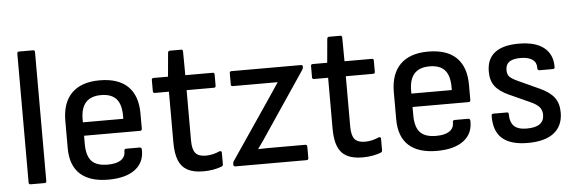

<svg xmlns="http://www.w3.org/2000/svg" viewBox="-46 -828 2949 984"><g transform="rotate(-5 1428.0 -336.0)"><path d="M77 0Q67 0 67 -10V-673Q67 -683 77 -683H149Q158 -683 158 -673V-10Q158 0 149 0Z M476 11Q381 11 331.5 -34Q282 -79 282 -169V-308Q282 -402 331.5 -451Q381 -500 475 -500Q571 -500 620 -452Q669 -404 669 -312V-234Q669 -224 659 -224H371V-182Q371 -121 396.5 -93.5Q422 -66 479 -66Q524 -66 547.5 -82Q571 -98 570 -128Q570 -139 580 -139H650Q658 -139 660 -130Q663 -63 614.5 -26Q566 11 476 11ZM371 -293H579V-308Q579 -368 553.5 -396Q528 -424 476 -424Q423 -424 397 -395Q371 -366 371 -308Z M964 11Q914 11 883 -6Q852 -23 838 -58Q824 -93 824 -149V-411H752Q742 -411 742 -420V-479Q742 -488 752 -488H826L837 -610Q838 -620 848 -620H905Q914 -620 914 -610L915 -488H1055Q1065 -488 1065 -479V-420Q1065 -411 1055 -411H915V-152Q915 -106 931 -87Q947 -68 984 -68Q1003 -68 1021.5 -72.5Q1040 -77 1055 -84Q1067 -87 1067 -76V-17Q1067 -8 1059 -5Q1041 2 1017 6.5Q993 11 964 11Z M1130 0Q1120 0 1120 -10V-12Q1120 -19 1123 -26L1328 -328Q1342 -348 1355.5 -369Q1369 -390 1383 -410V-411Q1357 -411 1332 -411Q1307 -411 1282 -411H1152Q1143 -411 1143 -420V-479Q1143 -488 1152 -488H1509Q1519 -488 1519 -480V-477Q1519 -473 1517.5 -469.5Q1516 -466 1513 -461L1315 -167Q1301 -145 1285.5 -123Q1270 -101 1255 -80V-78Q1279 -79 1301 -79Q1323 -79 1346 -79H1496Q1506 -79 1506 -68V-10Q1506 0 1496 0Z M1783 11Q1733 11 1702 -6Q1671 -23 1657 -58Q1643 -93 1643 -149V-411H1571Q1561 -411 1561 -420V-479Q1561 -488 1571 -488H1645L1656 -610Q1657 -620 1667 -620H1724Q1733 -620 1733 -610L1734 -488H1874Q1884 -488 1884 -479V-420Q1884 -411 1874 -411H1734V-152Q1734 -106 1750 -87Q1766 -68 1803 -68Q1822 -68 1840.5 -72.5Q1859 -77 1874 -84Q1886 -87 1886 -76V-17Q1886 -8 1878 -5Q1860 2 1836 6.5Q1812 11 1783 11Z M2166 11Q2071 11 2021.5 -34Q1972 -79 1972 -169V-308Q1972 -402 2021.5 -451Q2071 -500 2165 -500Q2261 -500 2310 -452Q2359 -404 2359 -312V-234Q2359 -224 2349 -224H2061V-182Q2061 -121 2086.5 -93.5Q2112 -66 2169 -66Q2214 -66 2237.5 -82Q2261 -98 2260 -128Q2260 -139 2270 -139H2340Q2348 -139 2350 -130Q2353 -63 2304.5 -26Q2256 11 2166 11ZM2061 -293H2269V-308Q2269 -368 2243.5 -396Q2218 -424 2166 -424Q2113 -424 2087 -395Q2061 -366 2061 -308Z M2634 11Q2545 11 2502 -27.5Q2459 -66 2461 -145Q2461 -154 2471 -154H2540Q2549 -154 2549 -146Q2549 -103 2569.5 -83Q2590 -63 2635 -63Q2680 -63 2702 -79Q2724 -95 2724 -126Q2724 -149 2711 -165Q2698 -181 2667 -195L2559 -244Q2510 -266 2488 -295Q2466 -324 2466 -370Q2466 -435 2507.5 -467.5Q2549 -500 2631 -500Q2717 -500 2761 -464.5Q2805 -429 2804 -364Q2804 -355 2794 -355H2725Q2715 -355 2715 -369Q2716 -396 2695 -411Q2674 -426 2634 -426Q2595 -426 2576 -412.5Q2557 -399 2557 -371Q2557 -348 2568.5 -336Q2580 -324 2613 -309L2720 -260Q2770 -237 2792.5 -207Q2815 -177 2815 -130Q2815 -62 2769 -25.5Q2723 11 2634 11Z"/></g></svg>

Font: Sofia Sans Semi Condensed Medium
Style: Regular
Weight: 500
Designer: Botio Nikoltchev, Ani Petrova
Foundry: lettersoup
Version: Version 4.100